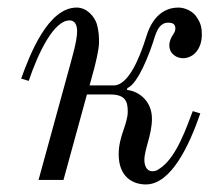

<svg xmlns="http://www.w3.org/2000/svg" viewBox="-20 -476 588 508"><path d="M36 -268 56 -262C82 -339 123 -422 164 -422C179 -422 184 -409 184 -393C184 -367 170 -322 166 -306L82 0H148L210 -226H272C312 -226 318 -207 318 -181C318 -147 294 -116 294 -68C294 -8 331 12 366 12C433 12 481 -92 510 -176L490 -182C474 -140 448 -64 408 -34C395 -24 391 -23 383 -23C366 -23 362 -41 362 -53C362 -81 382 -119 382 -162C382 -209 347 -235 316 -238L317 -243C345 -254 376 -334 389 -377C396 -399 405 -416 425 -416C440 -416 444 -410 444 -400C444 -394 441 -389 437 -383C433 -377 428 -367 428 -356C428 -333 448 -322 464 -322C492 -322 514 -347 514 -384C514 -402 512 -415 498 -434C491 -444 472 -456 452 -456C424 -456 386 -442 367 -379C350 -324 320 -250 281 -250H217L229 -294C232 -306 242 -344 242 -364C242 -376 242 -392 236 -413C230 -432 210 -456 183 -456C107 -456 59 -332 36 -268Z"/></svg>

Font: Old Standard
Style: Italic
Weight: 400
Italic angle: -15.2°
Designer: Alexey Kryukov <alexios@thessalonica.org.ru>
Version: Version 2.0